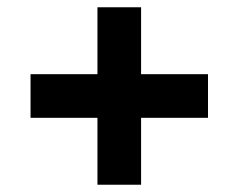

<svg xmlns="http://www.w3.org/2000/svg" viewBox="-20 -580 656 528"><path d="M248 -72V-560H368V-72ZM64 -256V-376H552V-256Z"/></svg>

Font: Kufam ExtraBold
Style: Regular
Weight: 800
Designer: Wael Morcos, Artur Schmal
Foundry: Original Type
Version: Version 1.300; ttfautohint (v1.8.3)